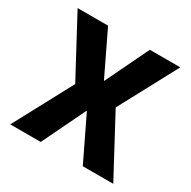

<svg xmlns="http://www.w3.org/2000/svg" viewBox="-162 -886 1036 1043"><g transform="rotate(30 356.0 -365.0)"><path d="M33 0 229 -366 34 -730H225L355 -460H357L487 -730H678L483 -366L679 0H488L357 -271H355L224 0Z"/></g></svg>

Font: M PLUS 1 Thin ExtraBold
Style: Regular
Weight: 800
Version: Version 1.001